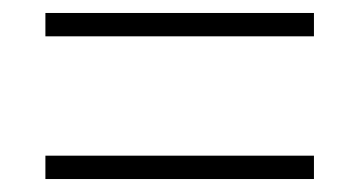

<svg xmlns="http://www.w3.org/2000/svg" viewBox="-20 -413 554 296"><path d="M50 -173H464V-137H50ZM50 -393H464V-357H50Z"/></svg>

Font: Moderustic ExtraBold
Style: Regular
Weight: 800
Designer: Tural Alisoy
Foundry: TAFT Foundry
Version: Version 2.120